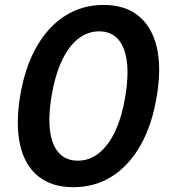

<svg xmlns="http://www.w3.org/2000/svg" viewBox="-20 -758 695 788"><path d="M281.2 10.3Q192.9 10.3 137.5 -34.2Q82 -78.6 62.7 -162.4Q43.5 -246.1 62.5 -363.3Q82 -481 129.4 -564.7Q176.8 -648.4 247.1 -693.1Q317.4 -737.8 404.8 -737.8Q492.7 -737.8 548.1 -693.1Q603.5 -648.4 623.3 -564.9Q643.1 -481.4 623.5 -363.8Q604.5 -246.1 557.1 -162.4Q509.8 -78.6 439.7 -34.2Q369.6 10.3 281.2 10.3ZM299.3 -98.6Q347.7 -98.6 386.7 -130.1Q425.8 -161.6 453.4 -220.9Q481 -280.3 494.6 -363.8Q508.3 -447.3 500.5 -506.6Q492.7 -565.9 464.1 -597.7Q435.5 -629.4 387.2 -629.4Q339.4 -629.4 300.3 -598.4Q261.2 -567.4 233.4 -507.8Q205.6 -448.2 191.4 -363.3Q177.7 -279.3 185.5 -220.2Q193.4 -161.1 222.2 -129.9Q251 -98.6 299.3 -98.6Z"/></svg>

Font: Inter 18pt SemiBold
Style: Italic
Weight: 600
Italic angle: -9.3988°
Designer: Rasmus Andersson
Foundry: rsms
Version: Version 4.001;git-66647c0bb